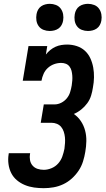

<svg xmlns="http://www.w3.org/2000/svg" viewBox="-20 -976 552 1004"><path d="M209 8Q183 8 158 4.5Q133 1 110 -8.5Q87 -18 68.5 -33.5Q50 -49 39 -70.5Q28 -92 24.5 -117.5Q21 -143 25 -168Q25 -170 25.5 -172Q26 -174 26 -175H138Q138 -175 137.5 -174Q137 -173 137 -172Q134 -155 137 -138.5Q140 -122 150.5 -110Q161 -98 176.5 -93Q192 -88 209 -88Q229 -88 249.5 -96.5Q270 -105 284.5 -121.5Q299 -138 306 -158Q313 -178 317 -198Q319 -213 320 -228.5Q321 -244 319.5 -258.5Q318 -273 313.5 -287Q309 -301 300 -312Q291 -323 277.5 -328.5Q264 -334 249 -334H193L209 -430H265Q283 -430 300 -438.5Q317 -447 329 -461.5Q341 -476 346.5 -493.5Q352 -511 355 -529Q357 -542 358 -555Q359 -568 358 -581Q357 -594 354 -606Q351 -618 343.5 -628Q336 -638 324.5 -642.5Q313 -647 300 -647Q281 -647 263 -640.5Q245 -634 230.5 -621Q216 -608 208 -590Q200 -572 197 -554H99L129 -735H227L220 -691Q230 -704 243 -714.5Q256 -725 270.5 -731.5Q285 -738 300.5 -740.5Q316 -743 331 -743Q357 -743 381.5 -735Q406 -727 424 -710.5Q442 -694 452.5 -671Q463 -648 467.5 -623Q472 -598 471.5 -571.5Q471 -545 466 -519Q463 -498 456.5 -476.5Q450 -455 436.5 -436.5Q423 -418 405 -403.5Q387 -389 366 -380Q388 -365 403 -342.5Q418 -320 425 -293.5Q432 -267 431.5 -238.5Q431 -210 426 -182Q422 -157 414 -131.5Q406 -106 391 -83.5Q376 -61 355.5 -42.5Q335 -24 310.5 -12.5Q286 -1 260 3.5Q234 8 209 8ZM440 -814Q423 -814 407.5 -820Q392 -826 382.5 -839Q373 -852 370.5 -868.5Q368 -885 371 -902Q373 -914 379 -925Q385 -936 395 -943Q405 -950 417 -953Q429 -956 440 -956Q457 -956 472.5 -950Q488 -944 497.5 -931Q507 -918 510 -901.5Q513 -885 510 -868Q508 -856 502 -845Q496 -834 486 -827Q476 -820 464 -817Q452 -814 440 -814ZM240 -814Q223 -814 207.5 -820Q192 -826 182.5 -839Q173 -852 170.5 -868.5Q168 -885 171 -902Q173 -914 179 -925Q185 -936 195 -943Q205 -950 217 -953Q229 -956 240 -956Q257 -956 272.5 -950Q288 -944 297.5 -931Q307 -918 310 -901.5Q313 -885 310 -868Q308 -856 302 -845Q296 -834 286 -827Q276 -820 264 -817Q252 -814 240 -814Z"/></svg>

Font: Iosevka Slab
Style: Bold Italic
Weight: 700
Italic angle: -9°
Monospace: yes
Designer: Belleve Invis
Foundry: Belleve Invis
Version: Version 11.1.0; ttfautohint (v1.8.3)